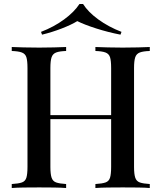

<svg xmlns="http://www.w3.org/2000/svg" viewBox="-20 -944 811 964"><path d="M459 0V-20Q493 -22 510 -28Q527 -34 532.5 -52Q538 -70 538 -106V-602Q538 -639 532.5 -656.5Q527 -674 509.5 -680.5Q492 -687 459 -688V-708Q484 -707 521.5 -706Q559 -705 596 -705Q638 -705 674 -706Q710 -707 732 -708V-688Q699 -687 682 -680.5Q665 -674 659 -656.5Q653 -639 653 -602V-106Q653 -70 659 -52Q665 -34 682 -28Q699 -22 732 -20V0Q710 -2 674 -2.5Q638 -3 596 -3Q559 -3 521.5 -2.5Q484 -2 459 0ZM39 0V-20Q73 -22 90 -28Q107 -34 112.5 -52Q118 -70 118 -106V-602Q118 -639 112.5 -656.5Q107 -674 89.5 -680.5Q72 -687 39 -688V-708Q62 -707 98.5 -706Q135 -705 177 -705Q215 -705 251.5 -706Q288 -707 312 -708V-688Q279 -687 262 -680.5Q245 -674 239 -656.5Q233 -639 233 -602V-106Q233 -70 239 -52Q245 -34 262 -28Q279 -22 312 -20V0Q288 -2 251.5 -2.5Q215 -3 177 -3Q135 -3 98.5 -2.5Q62 -2 39 0ZM188 -346V-366H583V-346ZM397 -924Q422 -884 473.5 -846.5Q525 -809 590 -784L585 -770Q523 -782 463.5 -801Q404 -820 368 -838Q339 -820 290 -801Q241 -782 191 -770L186 -784Q251 -809 302 -846.5Q353 -884 379 -924Z"/></svg>

Font: Playfair Display Medium
Style: Regular
Weight: 500
Designer: Claus Eggers Sørensen
Foundry: Claus Eggers Sørensen
Version: Version 1.203